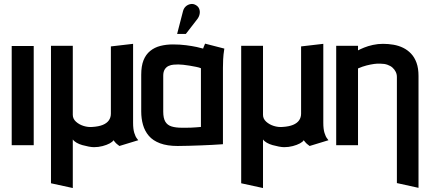

<svg xmlns="http://www.w3.org/2000/svg" viewBox="-20 -732 2168 968"><path d="M39 0H150V-500H39Z M651 -113V-511L539 -498V-159Q539 -140 529 -125.5Q519 -111 498.5 -102.5Q478 -94 446 -92Q424 -90 401.5 -97Q379 -104 363 -118.5Q347 -133 347 -153V-501H237V192L347 216V-29Q353 -20 366 -12.5Q379 -5 395 -0.5Q411 4 427 7Q443 10 454 10Q476 10 497 4.5Q518 -1 533 -9Q548 -17 552 -25Q555 -22 559.5 -16Q564 -10 570.5 -5Q577 0 582 4L677 -25Q676 -27 669.5 -35Q663 -43 657 -62Q651 -81 651 -113Z M1111 -487 1014 -512Q1010 -504 1007 -495.5Q1004 -487 1004 -487Q995 -490 972 -495Q949 -500 918 -504Q887 -508 852 -508Q818 -508 788.5 -500.5Q759 -493 737 -475Q715 -457 703.5 -428Q692 -399 692 -355V-170Q692 -134 701 -102.5Q710 -71 730.5 -47Q751 -23 787 -9.5Q823 4 876 4Q902 4 932.5 3Q963 2 993.5 1Q1024 0 1049 -1.5Q1074 -3 1089.5 -4Q1105 -5 1104 -5V-390Q1104 -407 1105 -431.5Q1106 -456 1111 -487ZM803 -169V-350Q803 -370 810.5 -382Q818 -394 830 -399.5Q842 -405 855 -406Q868 -407 879 -407Q888 -407 903.5 -405.5Q919 -404 936 -401Q953 -398 968.5 -395Q984 -392 993 -388V-92Q981 -91 969 -90Q957 -89 944 -88.5Q931 -88 918.5 -88Q906 -88 897 -88Q866 -88 845 -94.5Q824 -101 813.5 -118.5Q803 -136 803 -169ZM975 -636Q984 -648 986.5 -661.5Q989 -675 984.5 -687Q980 -699 968 -706Q955 -714 941 -711.5Q927 -709 917 -700Q907 -691 903 -677L873 -561H917Z M1610 -113V-511L1498 -498V-159Q1498 -140 1488 -125.5Q1478 -111 1457.5 -102.5Q1437 -94 1405 -92Q1383 -90 1360.5 -97Q1338 -104 1322 -118.5Q1306 -133 1306 -153V-501H1196V192L1306 216V-29Q1312 -20 1325 -12.5Q1338 -5 1354 -0.5Q1370 4 1386 7Q1402 10 1413 10Q1435 10 1456 4.5Q1477 -1 1492 -9Q1507 -17 1511 -25Q1514 -22 1518.5 -16Q1523 -10 1529.5 -5Q1536 0 1541 4L1636 -25Q1635 -27 1628.5 -35Q1622 -43 1616 -62Q1610 -81 1610 -113Z M1981 -344V191L2090 215V-349Q2090 -388 2080 -415.5Q2070 -443 2052.5 -461.5Q2035 -480 2012.5 -491Q1990 -502 1964 -506.5Q1938 -511 1911 -511Q1885 -511 1860 -505.5Q1835 -500 1815.5 -492Q1796 -484 1785 -478V-501H1675V0H1785V-387Q1808 -397 1828 -402Q1848 -407 1865.5 -409.5Q1883 -412 1898 -411Q1918 -411 1933.5 -405.5Q1949 -400 1959 -391Q1969 -382 1975 -370Q1981 -358 1981 -344Z"/></svg>

Font: Advent Pro Expanded
Style: Bold
Weight: 700
Width: 7
Designer: VivaRado, Andreas Kalpakidis
Foundry: VivaRado, Andreas Kalpakidis
Version: Version 3.000